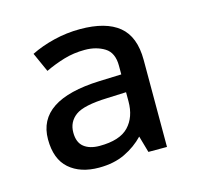

<svg xmlns="http://www.w3.org/2000/svg" viewBox="-62 -880 482 469"><g transform="rotate(-15 178.5 -645.5)"><path d="M177 -815Q242 -815 275 -788Q308 -761 308 -702V-482H261L249 -524Q229 -503 201 -489.5Q173 -476 135 -476Q88 -476 60 -500.5Q32 -525 32 -575Q32 -674 190 -680L246 -682V-704Q246 -737 225 -750Q204 -763 175 -763Q147 -763 122 -755.5Q97 -748 74 -737L52 -786Q78 -799 110.5 -807Q143 -815 177 -815ZM198 -635Q138 -633 117 -617.5Q96 -602 96 -575Q96 -550 110.5 -538.5Q125 -527 150 -527Q201 -527 223.5 -550.5Q246 -574 246 -614V-637Z"/></g></svg>

Font: Noto Sans Telugu UI
Style: Regular
Weight: 400
Designer: Jelle Bosma - Monotype Design Team
Foundry: Monotype Imaging Inc.
Version: Version 2.005; ttfautohint (v1.8.4.7-5d5b)